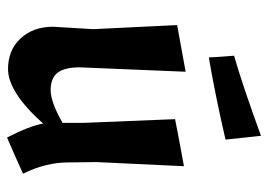

<svg xmlns="http://www.w3.org/2000/svg" viewBox="-129 -636 768 550"><g transform="rotate(90 255.0 -361.0)"><path d="M177.7 0Q124 0 90.8 -35.2Q56.6 -71.3 56.6 -128.9Q58.6 -167 63.5 -244.1Q60.5 -303.7 51.8 -484.4Q85.9 -490.2 185.5 -508.8Q182.6 -432.6 172.9 -205.1Q172.9 -162.1 188.5 -141.6Q204.1 -122.1 238.3 -122.1Q272.5 -122.1 332 -156.2Q332 -175.8 332 -215.8Q329.1 -282.2 321.3 -478.5Q354.5 -485.4 456.1 -503.9Q453.1 -441.4 444.3 -253.9Q444.3 -233.4 445.3 -171.9Q445.3 -108.4 477.5 -43Q443.4 -27.3 374 2.9Q340.8 -61.5 334 -100.6Q244.1 0 177.7 0ZM369.1 -724.6Q372.1 -699.2 379.9 -623Q249 -592.8 144.5 -575.2Q143.6 -598.6 139.6 -647.5Q224.6 -671.9 369.1 -724.6Z"/></g></svg>

Font: Acme Polish
Style: Regular
Weight: 400
Designer: Juan Pablo del Peral
Version: Version 1.002